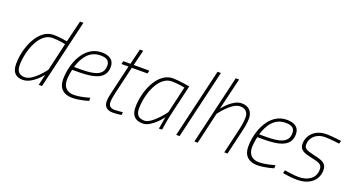

<svg xmlns="http://www.w3.org/2000/svg" viewBox="-49 -1294 3437 1877"><g transform="rotate(20 1669.0 -355.0)"><path d="M412 -172C412 -172 306 -23 219 -23C160 -23 132 -55 132 -117C132 -264 206 -477 343 -477C409 -477 479 -462 479 -462L412 -172ZM541 -719 486 -493C486 -493 413 -509 343 -509C187 -509 95 -290 95 -117C95 -30 135 8 209 8C309 8 399 -114 399 -114L373 0H407L576 -719Z M637 -282C672 -394 732 -477 844 -477C905 -477 939 -457 939 -405C939 -307 857 -282 702 -282H637ZM726 -25C658 -25 615 -65 615 -138C615 -168 621 -214 630 -250H693C877 -250 975 -288 975 -406C975 -478 923 -509 845 -509C662 -509 578 -298 578 -131C578 -39 635 8 718 8C804 8 890 -21 890 -21V-54C890 -54 803 -25 726 -25Z M1342 -500H1179L1219 -662H1184L1145 -500H1071L1063 -468H1136L1069 -182C1061 -150 1052 -111 1052 -77C1052 -18 1089 8 1148 8C1184 8 1235 0 1235 0L1237 -30C1237 -30 1179 -23 1153 -23C1108 -23 1089 -47 1089 -82C1089 -109 1096 -148 1104 -182L1171 -468H1334Z M1586 -477C1647 -477 1720 -462 1720 -462L1655 -182C1655 -182 1541 -24 1463 -24C1397 -24 1373 -58 1373 -118C1373 -265 1446 -477 1586 -477ZM1456 8C1549 8 1645 -126 1645 -126C1640 -103 1623 0 1623 0L1656 -1C1656 -1 1670 -99 1685 -163L1761 -489C1761 -489 1643 -509 1586 -509C1426 -509 1336 -287 1336 -118C1336 -35 1375 8 1456 8Z M1838 0 2007 -718H1972L1803 0Z M2103 -328C2103 -328 2208 -476 2296 -476C2353 -476 2382 -444 2382 -390C2382 -348 2372 -295 2363 -258L2303 0H2337L2397 -257C2407 -299 2417 -347 2417 -393C2417 -465 2374 -509 2302 -509C2204 -509 2116 -385 2116 -385L2196 -719H2161L1992 0H2027Z M2563 -282C2598 -394 2658 -477 2770 -477C2831 -477 2865 -457 2865 -405C2865 -307 2783 -282 2628 -282H2563ZM2652 -25C2584 -25 2541 -65 2541 -138C2541 -168 2547 -214 2556 -250H2619C2803 -250 2901 -288 2901 -406C2901 -478 2849 -509 2771 -509C2588 -509 2504 -298 2504 -131C2504 -39 2561 8 2644 8C2730 8 2816 -21 2816 -21V-54C2816 -54 2729 -25 2652 -25Z M3338 -495C3338 -495 3246 -509 3183 -509C3068 -509 2993 -434 2993 -342C2993 -278 3037 -261 3120 -243C3206 -224 3238 -215 3238 -161C3238 -65 3157 -22 3067 -22C3010 -22 2920 -38 2920 -38L2913 -6C2913 -6 2997 9 3062 9C3177 9 3274 -50 3274 -168C3274 -239 3226 -255 3135 -275C3050 -294 3029 -307 3029 -348C3029 -416 3087 -477 3176 -477C3240 -477 3329 -464 3329 -464L3338 -495Z"/></g></svg>

Font: RazerF5 Thin
Style: Italic
Weight: 250
Foundry: Razer Inc.
Version: Version 2